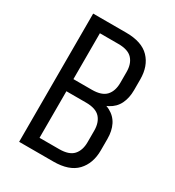

<svg xmlns="http://www.w3.org/2000/svg" viewBox="-164 -771 796 871"><g transform="rotate(30 234.0 -336.0)"><path d="M117.3 -348.7H261.8Q314.1 -348.7 346.3 -331.7Q378.5 -314.7 393.8 -283.9Q409 -253.2 409 -211.8V-151.9Q409 -83.1 369.6 -41.5Q330.1 0 247.7 0H107.8V-62H242.5Q293.9 -62 316.2 -86.5Q338.4 -111 338.4 -154V-213.9Q338.4 -256.9 316.2 -281.4Q293.9 -305.9 242.5 -305.9H117.3ZM68.7 -671.7H139.7V0H68.7ZM107.8 -671.7H241.7Q324.1 -671.7 363.6 -630.5Q403 -589.4 403 -519.8V-463.5Q403 -422.4 387.8 -391.5Q372.5 -360.6 340.3 -343.6Q308.1 -326.6 255.8 -326.6H117.3V-369.4H236.5Q287.9 -369.4 310.2 -393.9Q332.4 -418.4 332.4 -461.4V-517.7Q332.4 -560.6 310.2 -585.1Q287.9 -609.7 236.5 -609.7H107.8Z"/></g></svg>

Font: Khand Variable Light
Style: Regular
Weight: 300
Designer: Satya Rajpurohit
Foundry: Indian Type Foundry
Version: Version 3.000